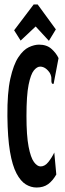

<svg xmlns="http://www.w3.org/2000/svg" viewBox="-20 -826 290 856"><path d="M143 10Q118 10 95 -4Q72 -18 53.5 -53Q35 -88 24.5 -150Q14 -212 13 -308Q12 -412 26 -475Q40 -538 62 -571Q84 -604 108.5 -615.5Q133 -627 154 -627Q188 -627 209 -608.5Q230 -590 241 -567L221 -462L219 -452L212 -453Q208 -461 209 -473.5Q210 -486 202 -501Q183 -529 159 -529Q145 -529 131 -512Q117 -495 107.5 -448Q98 -401 98 -309Q98 -221 107.5 -172Q117 -123 131.5 -103.5Q146 -84 161 -84Q180 -84 195.5 -103.5Q211 -123 222 -146L231 -48Q215 -20 194.5 -5Q174 10 143 10ZM72 -645 43 -691 130 -806H148L229 -695L198 -644L139 -708Z"/></svg>

Font: Inconsolata UltraCondensed Black
Style: Regular
Weight: 900
Width: 1
Monospace: yes
Designer: Raph Levien, Cyreal, Brenton Simpson
Foundry: Raph Levien, Cyreal, Google
Version: Version 3.001; ttfautohint (v1.8.2.53-6de2)